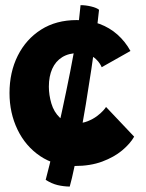

<svg xmlns="http://www.w3.org/2000/svg" viewBox="-20 -702 553 727"><path d="M285 -682.5Q304.5 -682.5 325.2 -677.5Q346 -672.5 355 -665Q350.5 -622 343 -563.5Q335.5 -505 325.8 -439.2Q316 -373.5 305 -307.2Q294 -241 283 -180.2Q272 -119.5 262 -71.5Q252 -23.5 244 4.5Q220 4 198 -1.2Q176 -6.5 153 -21Q167 -74.5 183.2 -142.5Q199.5 -210.5 215.5 -284.5Q231.5 -358.5 246 -431.8Q260.5 -505 270.8 -569.5Q281 -634 285 -682.5ZM488 -184.5Q473 -158 442.5 -132.5Q412 -107 367 -90.2Q322 -73.5 263.5 -73.5Q187.5 -73.5 132 -111Q76.5 -148.5 46.2 -211.5Q16 -274.5 16 -349.5Q16 -428.5 47.2 -491Q78.5 -553.5 135.5 -589.8Q192.5 -626 270.5 -626Q317 -626 356 -611.8Q395 -597.5 424.8 -571Q454.5 -544.5 474 -509L365 -447.5Q363.5 -452 358.2 -460.5Q353 -469 343 -478.5Q333 -488 316.8 -494.5Q300.5 -501 276.5 -501Q240.5 -501 215.5 -485.5Q190.5 -470 177.8 -441.5Q165 -413 165 -374Q165 -342.5 174.5 -310.2Q184 -278 206.5 -256.5Q229 -235 268.5 -235Q292 -235 312 -243Q332 -251 346.8 -262Q361.5 -273 370.5 -283Q379.5 -293 381.5 -297Z"/></svg>

Font: Grandstander Thin
Style: Bold
Weight: 700
Version: Version 1.200